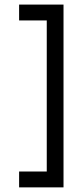

<svg xmlns="http://www.w3.org/2000/svg" viewBox="-20 -767 352 834"><path d="M63 46.9H255.9V-747.1H63V-678.2H183.1V-22H63Z"/></svg>

Font: Tuffy
Style: Regular
Weight: 500
Designer: Thatcher Ulrich, Karoly Barta and Michael Everson
Version: Version 001.270